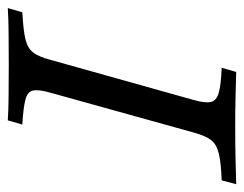

<svg xmlns="http://www.w3.org/2000/svg" viewBox="-92 -526 611 480"><g transform="rotate(90 213.0 -285.5)"><path d="M-7.3 0 3.2 -36.3Q47.6 -38.7 70.2 -44Q92.7 -49.2 103.6 -63.3Q114.5 -77.4 121.8 -105.6L222.6 -465.3Q230.6 -493.5 227.4 -507.7Q224.2 -521.8 204.4 -527.4Q184.7 -533.1 141.9 -534.7L152.4 -571Q176.6 -570.2 212.1 -569.4Q247.6 -568.5 291.1 -568.5Q333.1 -568.5 370.2 -569.4Q407.3 -570.2 433.1 -571L423.4 -534.7Q379 -533.1 356 -527.4Q333.1 -521.8 322.6 -508.1Q312.1 -494.4 304 -465.3L204 -105.6Q196 -77.4 198.8 -63.3Q201.6 -49.2 221.8 -44Q241.9 -38.7 283.9 -36.3L273.4 0Q250 -1.6 213.3 -2Q176.6 -2.4 134.7 -2.4Q91.1 -2.4 54.4 -2Q17.7 -1.6 -7.3 0Z"/></g></svg>

Font: Playfair 9pt
Style: Italic
Weight: 400
Italic angle: -15.6°
Designer: Claus Eggers Sørensen
Foundry: Claus Eggers Sørensen
Version: Version 2.001;gftools[0.9.30]